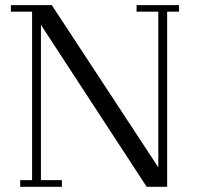

<svg xmlns="http://www.w3.org/2000/svg" viewBox="-20 -722 765 742"><path d="M22 -676.8V-702.1H180.2L591.8 -75.2V-676.8H507.8V-702.1H671.9V-676.8H626V0H546.9L138.2 -626V-25.9H219.2V0H58.1V-25.9H104V-676.8Z"/></svg>

Font: Dehuti
Style: Book
Weight: 400
Version: Version 1.2